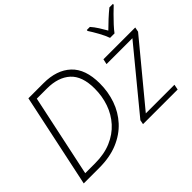

<svg xmlns="http://www.w3.org/2000/svg" viewBox="-136 -1072 1380 1380"><g transform="rotate(-45 554.0 -382.0)"><path d="M47.4 0 198.7 -713.9H352.5Q486.3 -713.9 562 -643.1Q637.7 -572.3 637.7 -426.3Q637.7 -340.3 610.8 -263.4Q584 -186.5 529.8 -127.2Q475.6 -67.9 394.3 -33.9Q313 0 204.6 0ZM106.9 -44.4H207Q300.3 -44.4 370.8 -74.5Q441.4 -104.5 489.3 -157.5Q537.1 -210.4 561.3 -279.5Q585.4 -348.6 585.4 -426.8Q585.4 -552.7 521.2 -611.1Q457 -669.4 342.3 -669.4H239.7ZM649.9 0 656.2 -33.2 1032.7 -490.7H769.5L778.3 -530.8H1101.6L1094.7 -495.1L718.8 -40.5H1009.8L1002 0ZM920.9 -606Q909.2 -639.6 885.5 -682.4Q861.8 -725.1 841.8 -755.4L842.8 -764.2H874Q894.5 -741.2 914.1 -710.4Q933.6 -679.7 949.2 -651.9Q977.1 -679.7 1009.8 -710Q1042.5 -740.2 1072.3 -764.2H1108.4L1107.4 -755.4Q1087.4 -736.8 1060.3 -710Q1033.2 -683.1 1007.6 -655.3Q981.9 -627.4 966.3 -606Z"/></g></svg>

Font: Open Sans Light
Style: Italic
Weight: 300
Italic angle: -12°
Designer: Monotype Design Team
Foundry: Monotype Imaging Inc.
Version: Version 3.003; ttfautohint (v1.8.4)